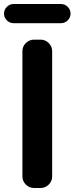

<svg xmlns="http://www.w3.org/2000/svg" viewBox="-21 -938 372 958"><path d="M148.4 0Q125 0 107.9 -17.1Q90.8 -34.2 90.8 -57.6V-682.6Q90.8 -706.1 107.9 -723.1Q125 -740.2 148.4 -740.2H181.6Q205.1 -740.2 222.2 -723.1Q239.3 -706.1 239.3 -682.6V-57.6Q239.3 -34.2 222.2 -17.1Q205.1 0 181.6 0ZM46.9 -822.3Q27.3 -822.3 13.2 -836.4Q-1 -850.6 -1 -870.1Q-1 -889.6 13.2 -903.8Q27.3 -918 46.9 -918H283.2Q302.7 -918 316.9 -903.8Q331.1 -889.6 331.1 -870.1Q331.1 -850.6 316.9 -836.4Q302.7 -822.3 283.2 -822.3Z"/></svg>

Font: Gen Jyuu Gothic Bold
Style: Bold
Weight: 700
Designer: [Source Han Sans]
Ryoko NISHIZUKA  (kana & ideographs); Paul D. Hunt (Latin, Greek & Cyrillic); Wenlong ZHANG  (bopomofo
Version: Version 1.002.20150607